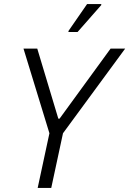

<svg xmlns="http://www.w3.org/2000/svg" viewBox="-20 -928 638 948"><path d="M166 0 224 -270 96 -688H164L268 -342H274L526 -688H598L291 -270L233 0ZM318 -770V-775L410 -908H480V-903L363 -770Z"/></svg>

Font: Saira Semi Condensed Light
Style: Italic
Weight: 300
Width: 4
Italic angle: -12°
Designer: Hector Gatti with collaboration of the Omnibus-Type team
Foundry: Omnibus-Type
Version: Version 1.001; ttfautohint (v1.8)